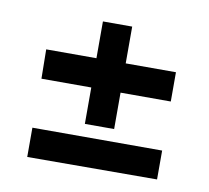

<svg xmlns="http://www.w3.org/2000/svg" viewBox="-52 -592 521 478"><g transform="rotate(10 209.0 -352.5)"><path d="M45 -170V-244H373V-171ZM46 -368 45 -442H172V-368ZM172 -276V-368H246V-276ZM172 -368V-535H246V-442L173 -368ZM173 -368 246 -442H373V-368Z"/></g></svg>

Font: Foldit
Style: Regular
Weight: 400
Version: Version 1.003